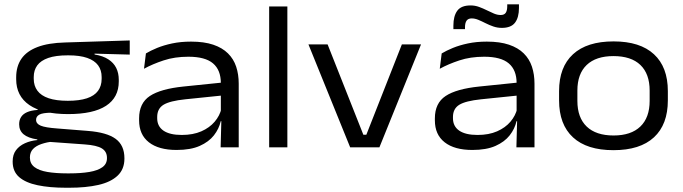

<svg xmlns="http://www.w3.org/2000/svg" viewBox="-20 -692 3208 902"><path d="M300 -156Q180 -156 118 -198.5Q56 -241 56 -320V-328.5Q56 -380 80.5 -415.8Q105 -451.5 156 -471Q207 -490.5 286.5 -492.5L589.5 -502V-435.5L424 -440L424.5 -436Q464 -429.5 489 -413.2Q514 -397 526 -372.8Q538 -348.5 538 -317V-309.5Q538 -234 478.2 -195Q418.5 -156 300 -156ZM295.5 122.5H306Q360.5 122.5 400 115.8Q439.5 109 461 93.5Q482.5 78 482.5 51.5V49.5Q482.5 20 458.5 5.2Q434.5 -9.5 378.5 -13.5L204 -26L232 -28Q200 -24 174.8 -15.5Q149.5 -7 135 8.2Q120.5 23.5 120.5 47.5V48.5Q120.5 76.5 141.8 92.8Q163 109 202.5 115.8Q242 122.5 295.5 122.5ZM290 190Q213 190 156.8 178.2Q100.5 166.5 70 140Q39.5 113.5 39.5 67.5V66Q39.5 34.5 55 13.8Q70.5 -7 97 -19Q123.5 -31 155.5 -34L155 -37Q112 -43.5 91 -61Q70 -78.5 70 -108V-108.5Q70 -128 79 -142.2Q88 -156.5 107.2 -165Q126.5 -173.5 157 -175.5V-187.5L261.5 -161.5L220.5 -162.5Q180 -162 164.8 -153.5Q149.5 -145 149.5 -129Q149.5 -110.5 171.5 -101.5Q193.5 -92.5 248.5 -88.5L393 -77Q482 -70 523.2 -39.8Q564.5 -9.5 564.5 51.5V53.5Q564.5 103 532.5 133.2Q500.5 163.5 442.2 176.8Q384 190 305 190ZM298.5 -218.5Q353 -218.5 388.2 -230.2Q423.5 -242 440.5 -265.2Q457.5 -288.5 457.5 -321.5V-330Q457.5 -362.5 440.8 -385.2Q424 -408 389.5 -420Q355 -432 302 -432H298Q242 -432 206.8 -419.8Q171.5 -407.5 155 -384.8Q138.5 -362 138.5 -330V-322Q138.5 -289 155.8 -265.8Q173 -242.5 208.5 -230.5Q244 -218.5 298.5 -218.5Z M1016.5 0 1020 -131 1017.5 -146.5V-280V-301.5Q1017.5 -363 980.8 -394.2Q944 -425.5 865 -425.5Q800.5 -425.5 748.5 -408.2Q696.5 -391 656.5 -369L665.5 -441Q687 -454 718 -466.8Q749 -479.5 789 -488Q829 -496.5 877.5 -496.5Q939 -496.5 981.8 -482Q1024.5 -467.5 1051 -441.2Q1077.5 -415 1089.5 -378.8Q1101.5 -342.5 1101.5 -299V0ZM809.5 12.5Q725.5 12.5 679.5 -23.5Q633.5 -59.5 633.5 -126.5V-136Q633.5 -207.5 684 -241Q734.5 -274.5 842 -285.5L1027.5 -304.5L1030.5 -244L850.5 -225.5Q778 -218 748.2 -199.8Q718.5 -181.5 718.5 -142.5V-136.5Q718.5 -98.5 748 -78.2Q777.5 -58 834 -58Q887 -58 925.8 -75Q964.5 -92 988.5 -120.2Q1012.5 -148.5 1020.5 -182.5L1033.5 -122.5H1017Q1009 -87 985 -56.2Q961 -25.5 918.2 -6.5Q875.5 12.5 809.5 12.5Z M1244.5 0V-661.5H1330V0Z M1701 -59 1868 -483.5H1958L1762.5 0H1625L1429 -483.5H1519L1687 -59Z M2406 0 2409.5 -131 2407 -146.5V-280V-301.5Q2407 -363 2370.2 -394.2Q2333.5 -425.5 2254.5 -425.5Q2190 -425.5 2138 -408.2Q2086 -391 2046 -369L2055 -441Q2076.5 -454 2107.5 -466.8Q2138.5 -479.5 2178.5 -488Q2218.5 -496.5 2267 -496.5Q2328.5 -496.5 2371.2 -482Q2414 -467.5 2440.5 -441.2Q2467 -415 2479 -378.8Q2491 -342.5 2491 -299V0ZM2199 12.5Q2115 12.5 2069 -23.5Q2023 -59.5 2023 -126.5V-136Q2023 -207.5 2073.5 -241Q2124 -274.5 2231.5 -285.5L2417 -304.5L2420 -244L2240 -225.5Q2167.5 -218 2137.8 -199.8Q2108 -181.5 2108 -142.5V-136.5Q2108 -98.5 2137.5 -78.2Q2167 -58 2223.5 -58Q2276.5 -58 2315.2 -75Q2354 -92 2378 -120.2Q2402 -148.5 2410 -182.5L2423 -122.5H2406.5Q2398.5 -87 2374.5 -56.2Q2350.5 -25.5 2307.8 -6.5Q2265 12.5 2199 12.5ZM2337.5 -561Q2317 -561 2298 -567.5Q2279 -574 2261.2 -583Q2243.5 -592 2227.2 -598.8Q2211 -605.5 2196 -605.5Q2179.5 -605.5 2172 -595Q2164.5 -584.5 2164.5 -563.5V-555H2110V-572Q2110 -616.5 2128.2 -641.5Q2146.5 -666.5 2190.5 -666.5Q2211.5 -666.5 2230.5 -659.5Q2249.5 -652.5 2267 -643.8Q2284.5 -635 2300.8 -628.2Q2317 -621.5 2332 -621.5Q2349 -621.5 2356 -632Q2363 -642.5 2363 -663.5V-671.5H2418V-654.5Q2418 -610 2399.5 -585.5Q2381 -561 2337.5 -561Z M2862 13.5Q2737 13.5 2671.8 -46.8Q2606.5 -107 2606.5 -220.5V-264Q2606.5 -377 2672 -437.2Q2737.5 -497.5 2862.5 -497.5Q2987 -497.5 3052.2 -437.2Q3117.5 -377 3117.5 -264V-220.5Q3117.5 -107 3052.2 -46.8Q2987 13.5 2862 13.5ZM2862.5 -55.5Q2944.5 -55.5 2988.2 -97.5Q3032 -139.5 3032 -218V-266.5Q3032 -345 2988.5 -386.8Q2945 -428.5 2862 -428.5Q2780 -428.5 2736.2 -386.8Q2692.5 -345 2692.5 -266.5V-218Q2692.5 -139.5 2736.2 -97.5Q2780 -55.5 2862.5 -55.5Z"/></svg>

Font: Anek Gujarati SemiExpanded
Style: Regular
Weight: 400
Width: 6
Designer: Mrunmayee Ghaisas (Gujarati), Yesha Goshar (Latin)
Foundry: Ek Type
Version: Version 1.003